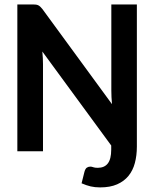

<svg xmlns="http://www.w3.org/2000/svg" viewBox="-20 -668 681 848"><path d="M124 -648.4Q132.3 -648.4 138.2 -647.7Q144 -647 148.7 -644.8Q153.3 -642.6 157.5 -638.7Q161.6 -634.8 167 -628.4L474.6 -208Q473.1 -223.6 472.4 -239.3Q471.7 -254.9 471.7 -268.6V-648.4H584.5V-20.5Q584.5 18.6 575.7 51.8Q566.9 85 547.4 108.9Q527.8 132.8 497.1 146.2Q466.3 159.7 422.4 159.7Q398.9 159.7 380.4 155.3Q361.8 150.9 340.3 141.6L353 90.8Q356.9 76.7 363.8 72.3Q370.6 67.9 378.9 67.9Q385.3 67.9 392.1 70.6Q398.9 73.2 411.6 73.2Q441.4 73.2 456.3 53.7Q471.2 34.2 471.2 -7.3V-25.4L167 -440.4Q169.9 -410.2 169.9 -384.3V0H56.6V-648.4H124Z"/></svg>

Font: Carlito
Style: Bold
Weight: 700
Designer: Lukasz Dziedzic
Foundry: tyPoland Lukasz Dziedzic
Version: Version 1.104